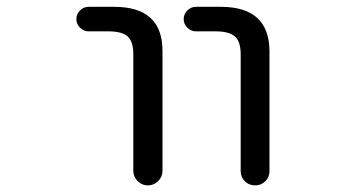

<svg xmlns="http://www.w3.org/2000/svg" viewBox="-20 -567 1040 566"><path d="M241.2 -474.6Q226.6 -474.6 215.8 -485.4Q205.1 -496.1 205.1 -510.7Q205.1 -525.4 215.8 -536.1Q226.6 -546.9 241.2 -546.9H316.4Q459 -546.9 459 -417V-63.5Q459 -45.9 446.3 -33.2Q433.6 -20.5 416 -20.5Q398.4 -20.5 385.7 -33.2Q373 -45.9 373 -63.5V-407.2Q373 -444.3 356.4 -459.5Q339.8 -474.6 298.8 -474.6ZM557.6 -474.6Q543 -474.6 532.2 -485.4Q521.5 -496.1 521.5 -510.7Q521.5 -525.4 532.2 -536.1Q543 -546.9 557.6 -546.9H630.9Q773.4 -546.9 774.4 -417V-62.5Q774.4 -44.9 762.2 -32.7Q750 -20.5 731.9 -20.5Q713.9 -20.5 701.7 -32.7Q689.5 -44.9 689.5 -62.5V-407.2Q689.5 -444.3 672.4 -459.5Q655.3 -474.6 615.2 -474.6Z"/></svg>

Font: Rounded Mgen+ 1mn regular
Style: Regular
Weight: 400
Designer: [Source Han Sans]
Ryoko NISHIZUKA  (kana & ideographs); Paul D. Hunt (Latin, Greek & Cyrillic); Wenlong ZHANG  (bopomofo
Version: Version 1.059.20150602